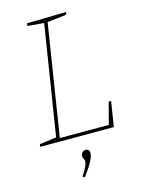

<svg xmlns="http://www.w3.org/2000/svg" viewBox="-135 -768 793 1075"><g transform="rotate(-15 261.5 -231.0)"><path d="M425 -19 458 -145H472L449 0H22L24 -15L122 -28L223 -664L128 -672L130 -687L357 -692L355 -677L243 -664L141 -19ZM208 222Q227 195 236 174Q245 153 245 142Q245 136 240 128Q235 120 235 112Q235 99 243.5 90.5Q252 82 263 82Q273 82 279 88.5Q285 95 285 107Q285 126 267 158.5Q249 191 219 230Z"/></g></svg>

Font: Bitter Pro Thin
Style: Italic
Weight: 250
Italic angle: -9°
Designer: Sol Matas, and Bitter project Authors
Foundry: Sol Matas
Version: Version 1.010